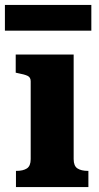

<svg xmlns="http://www.w3.org/2000/svg" viewBox="-31 -762 403 782"><path d="M-11 -742H341V-637H-11ZM269 -540V-114Q269 -86 284.5 -76Q300 -66 327 -66H329V0H34V-66H36Q63 -66 78.5 -76Q94 -86 94 -114V-431Q94 -447 81.5 -453Q69 -459 42 -464L33 -466V-540Z"/></svg>

Font: Roboto Serif
Style: Bold
Weight: 700
Designer: Greg Gazdowicz
Foundry: Commercial Type
Version: Version 1.008